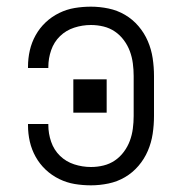

<svg xmlns="http://www.w3.org/2000/svg" viewBox="-20 -548 540 576"><path d="M253 8Q228 8 204 4Q180 0 157.5 -11Q135 -22 117 -39Q99 -56 87 -77.5Q75 -99 69.5 -123Q64 -147 64 -172V-176H125V-173Q125 -147 133.5 -122.5Q142 -98 160 -80.5Q178 -63 202.5 -55Q227 -47 253 -47Q272 -47 290.5 -51.5Q309 -56 324.5 -66.5Q340 -77 351.5 -92.5Q363 -108 369.5 -125.5Q376 -143 378.5 -162Q381 -181 381 -200V-320Q381 -339 378.5 -358Q376 -377 369.5 -394.5Q363 -412 351.5 -427.5Q340 -443 324.5 -453.5Q309 -464 290.5 -468.5Q272 -473 253 -473Q227 -473 202.5 -465Q178 -457 160 -439.5Q142 -422 133.5 -397.5Q125 -373 125 -347V-344H64V-348Q64 -373 69.5 -397Q75 -421 87 -442.5Q99 -464 117 -481Q135 -498 157.5 -509Q180 -520 204 -524Q228 -528 253 -528Q279 -528 305.5 -522.5Q332 -517 355 -503.5Q378 -490 395.5 -469.5Q413 -449 423.5 -424.5Q434 -400 438 -373.5Q442 -347 442 -320V-200Q442 -173 438 -146.5Q434 -120 423.5 -95.5Q413 -71 395.5 -50.5Q378 -30 355 -16.5Q332 -3 305.5 2.5Q279 8 253 8ZM200 -210V-310H300V-210Z"/></svg>

Font: Iosevka Fixed SS04 Light
Style: Regular
Weight: 300
Monospace: yes
Designer: Belleve Invis
Foundry: Belleve Invis
Version: Version 32.5.0